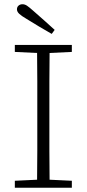

<svg xmlns="http://www.w3.org/2000/svg" viewBox="-20 -886 409 906"><path d="M238 -745 224 -726Q194 -743 164 -761Q134 -779 105 -797Q81 -811 70.5 -821Q60 -831 60 -842Q60 -853 67.5 -859.5Q75 -866 86 -866Q97 -866 107.5 -859Q118 -852 137 -835Q162 -813 187.5 -790.5Q213 -768 238 -745ZM50 -641V-674H319V-641L214 -636Q213 -569 213 -501.5Q213 -434 213 -366V-308Q213 -241 213 -173.5Q213 -106 214 -38L319 -33V0H50V-33L155 -38Q156 -106 156 -173.5Q156 -241 156 -308V-366Q156 -434 156 -501.5Q156 -569 155 -636Z"/></svg>

Font: Source Serif 4 SmText Light
Style: Regular
Weight: 300
Designer: Frank Grießhammer
Foundry: Adobe
Version: Version 4.005;hotconv 1.1.0;makeotfexe 2.6.0